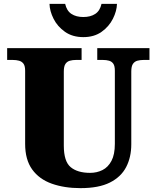

<svg xmlns="http://www.w3.org/2000/svg" viewBox="-20 -963 809 993"><path d="M396 10Q313 10 248 -13Q183 -36 146.5 -86.5Q110 -137 110 -219V-597Q110 -622 101.5 -633.5Q93 -645 78.5 -649Q64 -653 46 -653H17V-714H402V-653H373Q356 -653 341.5 -649Q327 -645 318.5 -632.5Q310 -620 310 -593V-210Q310 -128 345.5 -98.5Q381 -69 446 -69Q481 -69 510 -83.5Q539 -98 556.5 -131Q574 -164 574 -219V-597Q574 -622 566 -633.5Q558 -645 544 -649Q530 -653 512 -653H483V-714H753V-653H723Q705 -653 690.5 -649Q676 -645 667.5 -632.5Q659 -620 659 -593V-217Q659 -150 632.5 -99Q606 -48 548.5 -19Q491 10 396 10ZM411 -771Q355 -771 316 -798.5Q277 -826 257 -866Q237 -906 236 -943H317Q325 -907 349.5 -891Q374 -875 411 -875Q448 -875 472.5 -891Q497 -907 505 -943H585Q584 -906 564 -866Q544 -826 505.5 -798.5Q467 -771 411 -771Z"/></svg>

Font: Noto Serif Kannada Black
Style: Regular
Weight: 900
Version: Version 2.003